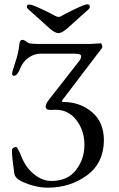

<svg xmlns="http://www.w3.org/2000/svg" viewBox="-20 -853 550 887"><path d="M104 -822Q104 -832 116 -832Q128 -832 172.5 -811Q217 -790 233.5 -780.5Q250 -771 260 -777Q284 -791 328 -812Q372 -833 383.5 -833Q395 -833 395 -822Q395 -815 389 -810L291 -722Q266 -700 250 -700Q234 -700 209 -722L111 -810Q104 -816 104 -822ZM237 -346 214 -345Q191 -345 191 -361Q191 -374 208 -395L345 -570Q355 -582 355 -593.5Q355 -605 325 -605H166Q139 -605 112.5 -587Q86 -569 73 -536Q60 -503 45 -503Q36 -503 36 -512.5Q36 -522 51 -566Q66 -610 70 -652Q71 -669 85 -669Q92 -669 110 -655Q118 -650 161 -650H399L445 -653Q449 -653 451.5 -644Q454 -635 451 -631L270 -393Q262 -382 271 -382Q350 -382 405 -335Q460 -288 460 -205Q459 -99 381 -42.5Q303 14 201 14Q142 14 80 -15Q50 -29 46 -52Q35 -129 35 -159Q35 -165 41 -169.5Q47 -174 55 -174Q61 -174 80.5 -126Q100 -78 138 -47.5Q176 -17 218 -17Q292 -17 331 -67.5Q370 -118 370 -184Q370 -250 333 -298Q296 -346 237 -346Z"/></svg>

Font: EB Garamond
Style: Regular
Weight: 400
Version: Version 0.012